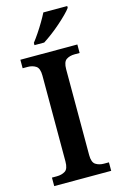

<svg xmlns="http://www.w3.org/2000/svg" viewBox="-138 -990 663 1048"><g transform="rotate(-15 193.0 -465.5)"><path d="M32 0V-48H60Q87 -48 106.5 -60Q126 -72 126 -114V-599Q126 -641 106.5 -653.5Q87 -666 60 -666H32V-714H354V-666H326Q298 -666 279 -653.5Q260 -641 260 -599V-114Q260 -73 279.5 -60.5Q299 -48 326 -48H354V0ZM127 -784Q142 -803 159.5 -829Q177 -855 193 -882Q209 -909 220 -931H355V-921Q346 -908 326 -888Q306 -868 281 -846Q256 -824 230 -804.5Q204 -785 182 -771H127Z"/></g></svg>

Font: Noto Serif Hentaigana SemiBold
Style: Regular
Weight: 600
Designer: Kazuhiro Yamada
Foundry: nipponia
Version: Version 1.000; ttfautohint (v1.8.4.7-5d5b)